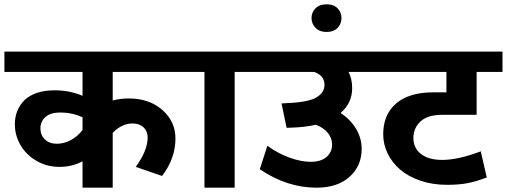

<svg xmlns="http://www.w3.org/2000/svg" viewBox="-35 -868 2344 888"><path d="M227.1 -203.1Q259.8 -203.1 291 -219.2Q322.3 -235.4 346.7 -266.6V-325.7Q297.9 -347.7 243.7 -347.7Q198.7 -347.7 175.3 -326.9Q151.9 -306.2 151.9 -273.9Q151.9 -243.2 172.9 -223.1Q193.8 -203.1 227.1 -203.1ZM486.3 0H346.7V-122.1Q299.3 -96.2 239.7 -96.2Q182.1 -96.2 134.3 -123.8Q86.4 -151.4 60.1 -196.5Q33.7 -241.7 33.7 -293.5Q33.7 -326.7 44.9 -354.7Q56.2 -382.8 77.6 -404.1Q99.1 -425.3 133.3 -437.5Q167.5 -449.7 210.9 -450.2Q284.7 -451.7 346.7 -424.8V-535.2H-14.6V-629.4H847.2V-535.2H486.3V-403.3Q521 -412.6 562 -412.6Q655.3 -412.6 715.8 -359.4Q776.4 -306.2 776.4 -227.5Q776.4 -134.8 714.4 -54.2L592.8 -96.2Q647.9 -171.4 647.9 -232.4Q647.9 -260.7 629.2 -278.8Q610.4 -296.9 578.6 -296.9Q527.8 -296.9 486.3 -253.4Z M910.6 0V-535.2H817.9V-629.4H1165V-535.2H1050.3V0Z M1429.2 0Q1292 0 1166.5 -85.4L1201.7 -193.8Q1249.5 -158.7 1303.2 -139.2Q1356.9 -119.6 1402.3 -119.6Q1448.7 -119.6 1474.9 -141.8Q1501 -164.1 1501 -200.2Q1501 -228 1481.7 -252.7Q1462.4 -277.3 1425.8 -291Q1378.9 -280.3 1317.9 -277.8L1290.5 -276.9L1267.1 -389.6L1292 -391.1Q1389.6 -395 1427.7 -417Q1465.8 -439 1465.8 -475.6Q1465.8 -518.1 1418.5 -535.2H1135.7V-629.4H1705.6V-535.2H1577.1Q1593.8 -502.9 1593.8 -460Q1593.8 -391.6 1540.5 -345.7Q1586.4 -314.9 1612.1 -271.7Q1637.7 -228.5 1637.7 -179.2Q1637.7 -100.6 1581.8 -50.3Q1525.9 0 1429.2 0Z M1405.8 -784.7Q1405.8 -810.5 1424.1 -829.3Q1442.4 -848.1 1475.1 -848.1Q1508.8 -848.1 1526.6 -829.3Q1544.4 -810.5 1544.4 -784.7Q1544.4 -758.8 1526.6 -739.5Q1508.8 -720.2 1475.1 -720.2Q1442.9 -720.2 1424.3 -739.3Q1405.8 -758.3 1405.8 -784.7Z M2032.2 -13.2Q1965.8 -13.2 1909.7 -32.2Q1853.5 -51.3 1816.2 -83.3Q1778.8 -115.2 1758.1 -157.7Q1737.3 -200.2 1737.3 -247.1Q1737.3 -337.9 1797.1 -389.4Q1856.9 -440.9 1968.8 -440.9H2029.8V-535.2H1676.3V-629.4H2289.1V-535.2H2169.4V-336.9H2009.3Q1942.9 -336.9 1909.9 -306.4Q1877 -275.9 1877 -229.5Q1877 -183.1 1912.1 -155.8Q1947.3 -128.4 2010.3 -128.4Q2084 -128.4 2188.5 -168L2216.3 -47.4Q2168.5 -28.8 2128.2 -21Q2087.9 -13.2 2032.2 -13.2Z"/></svg>

Font: Khula Bold
Style: Regular
Weight: 700
Designer: Erin McLaughlin, Steve Matteson
Version: Version 1.000;PS 1.0;hotconv 1.0.72;makeotf.lib2.5.5900